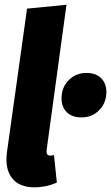

<svg xmlns="http://www.w3.org/2000/svg" viewBox="-20 -780 473 818"><path d="M263.2 -759.8 179.2 -145Q177.2 -129.9 180.7 -123.5Q184.1 -117.2 193.8 -117.2Q200.2 -117.2 210 -119.1L222.2 -2Q176.3 18.1 127 18.1Q61 18.1 30.5 -22.2Q0 -62.5 9.8 -132.8L95.2 -743.2ZM327.1 -279.8Q286.6 -279.8 264.4 -302Q242.2 -324.2 242.2 -360.8Q242.2 -407.7 272.7 -438.5Q303.2 -469.2 348.1 -469.2Q388.7 -469.2 410.9 -447Q433.1 -424.8 433.1 -388.2Q433.1 -341.3 402.6 -310.5Q372.1 -279.8 327.1 -279.8Z"/></svg>

Font: Fira Sans Compressed ExtraBold
Style: Italic
Weight: 800
Width: 3
Italic angle: -8°
Designer: Carrois Corporate & Edenspiekermann AG
Foundry: Carrois Corporate GbR & Edenspiekermann AG
Version: Version 4.203;PS 004.203;hotconv 1.0.88;makeotf.lib2.5.64775